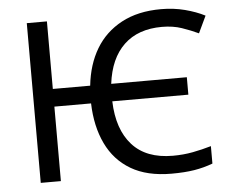

<svg xmlns="http://www.w3.org/2000/svg" viewBox="-52 -784 1026 855"><g transform="rotate(-5 461.0 -357.0)"><path d="M681 10Q572 10 500 -32.5Q428 -75 391 -152.5Q354 -230 351 -333H187V0H97V-714H187V-412H354Q364 -506 405.5 -575.5Q447 -645 520.5 -684.5Q594 -724 698 -724Q754 -724 804 -711Q854 -698 893 -678L857 -602Q823 -618 783.5 -631.5Q744 -645 695 -645Q588 -645 525 -585Q462 -525 448 -412H786V-334H446Q450 -208 512.5 -138.5Q575 -69 694 -69Q741 -69 783 -77Q825 -85 866 -97V-19Q826 -4 783 3Q740 10 681 10Z"/></g></svg>

Font: Noto Sans
Style: Regular
Weight: 400
Designer: Monotype Design Team
Foundry: Monotype Imaging Inc.
Version: Version 1.902